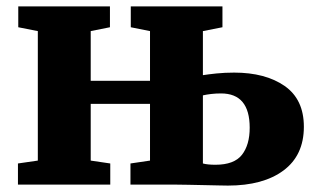

<svg xmlns="http://www.w3.org/2000/svg" viewBox="-20 -576 985 599"><path d="M691 3Q683 3 662.2 2.5Q641.5 2 616 1.5Q590.5 1 567.5 0.5Q544.5 0 532 0H387V-66L448 -75V-252H263V-75L324 -66V0H36V-66L98 -75V-479L37 -491V-556H323V-491L263 -479V-324H448V-479L388 -491V-556H674V-491L613 -479V-341.5Q628.5 -344 655 -346.8Q681.5 -349.5 710.5 -349.5Q808 -349.5 868 -307.8Q928 -266 928 -180.5Q928 -91.5 864.5 -44.2Q801 3 691 3ZM652 -62Q710.5 -62 734.8 -93Q759 -124 759 -177.5Q759 -284.5 669.5 -284.5Q653.5 -284.5 638.8 -282.8Q624 -281 613 -278.5V-66Q627.5 -62 652 -62Z"/></svg>

Font: Merriweather Black
Style: Regular
Weight: 900
Designer: Eben Sorkin
Foundry: Eben Sorkin
Version: Version 2.200;gftools[0.9.31]